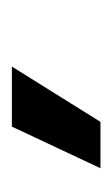

<svg xmlns="http://www.w3.org/2000/svg" viewBox="47 -829 189 323"><g transform="rotate(-90 141.5 -667.5)"><path d="M98 -593H20L90 -742H191Z"/></g></svg>

Font: Bricolage Grotesque 28pt
Style: Regular
Weight: 400
Version: Version 1.001;gftools[0.9.33.dev8+g029e19f]